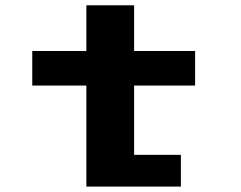

<svg xmlns="http://www.w3.org/2000/svg" viewBox="-20 -688 890 708"><path d="M99 -372.5V-500H298.5V-668.5H474.5V-500H699.5V-372.5H474.5V-117H647V0H298.5V-372.5Z"/></svg>

Font: League Mono Wide
Style: Bold
Weight: 700
Width: 8
Designer: Tyler Finck
Foundry: The League of Moveable Type / Tyler Finck
Version: Version 2.210